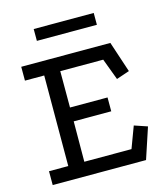

<svg xmlns="http://www.w3.org/2000/svg" viewBox="-111 -837 810 924"><g transform="rotate(-15 293.5 -374.5)"><path d="M38 -589H482L533 -435L468 -413L428 -520H214V-339H401V-270H214L213 -69H448L488 -176L553 -154L502 0H37V-69H133L134 -520H38ZM143 -749H442V-690H143Z"/></g></svg>

Font: Podkova VF Beta
Style: Regular
Weight: 400
Designer: Ilya Yudin
Foundry: Cyreal (www.cyreal.org)
Version: Version 2.100